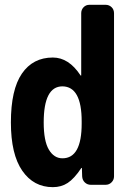

<svg xmlns="http://www.w3.org/2000/svg" viewBox="-20 -770 540 800"><path d="M320.3 -254.9V-264.6Q320.3 -409.2 240.2 -410.2Q162.1 -410.2 162.1 -259.8Q162.1 -182.6 183.6 -146.5Q205.1 -110.4 240.2 -110.4Q320.3 -110.4 320.3 -254.9ZM419.9 -750Q434.6 -750 444.8 -740.2Q455.1 -730.5 455.1 -714.8V-35.2Q455.1 -20.5 444.8 -10.3Q434.6 0 419.9 0H358.4Q343.8 0 333.5 -9.8Q323.2 -19.5 322.3 -35.2L321.3 -69.3Q321.3 -70.3 320.3 -70.3Q318.4 -70.3 318.4 -69.3Q289.1 -25.4 262.2 -7.8Q235.4 9.8 200.2 9.8Q120.1 9.8 72.8 -58.6Q25.4 -127 25.4 -259.8Q25.4 -396.5 71.3 -463.4Q117.2 -530.3 200.2 -530.3Q266.6 -530.3 315.4 -456.1Q315.4 -455.1 317.4 -455.1Q318.4 -455.1 318.4 -456.1V-714.8Q318.4 -729.5 328.1 -739.7Q337.9 -750 352.5 -750Z"/></svg>

Font: Rounded-L Mgen+ 1m bold
Style: Bold
Weight: 700
Designer: [Source Han Sans]
Ryoko NISHIZUKA  (kana & ideographs); Paul D. Hunt (Latin, Greek & Cyrillic); Wenlong ZHANG  (bopomofo
Version: Version 1.059.20150602